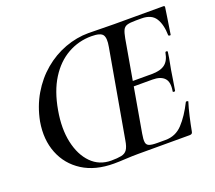

<svg xmlns="http://www.w3.org/2000/svg" viewBox="-109 -773 1031 922"><g transform="rotate(-20 406.5 -311.5)"><path d="M326 4Q231 4 166.5 -37Q102 -78 74 -148.5Q46 -219 61 -307Q75 -380 110 -439.5Q145 -499 195 -541Q245 -583 304.5 -605Q364 -627 425 -627Q451 -627 487.5 -626Q524 -625 555 -625H807Q815 -625 813 -616Q810 -597 806.5 -572Q803 -547 799 -523.5Q795 -500 793 -485Q792 -481 786.5 -482.5Q781 -484 781 -486Q780 -541 759.5 -573.5Q739 -606 688 -606H659Q629 -606 614.5 -601.5Q600 -597 593.5 -583.5Q587 -570 582 -543L502 -85Q497 -57 499 -42.5Q501 -28 514 -23Q527 -18 555 -18H597Q649 -18 684.5 -56Q720 -94 751 -156Q753 -159 758.5 -157.5Q764 -156 763 -154Q754 -126 745 -87Q736 -48 730 -15Q729 -7 725.5 -3.5Q722 0 714 0H450Q420 0 385.5 2Q351 4 326 4ZM319 -14Q350 -14 370 -18Q390 -22 400 -36.5Q410 -51 415 -82L494 -531Q502 -574 490.5 -591Q479 -608 432 -608Q367 -608 311 -576.5Q255 -545 216 -483Q177 -421 161 -329Q145 -239 160.5 -168Q176 -97 217 -55.5Q258 -14 319 -14ZM721 -225Q720 -221 714 -221.5Q708 -222 709 -226Q717 -271 698 -291.5Q679 -312 637 -312H503L505 -338H644Q687 -338 710 -355Q733 -372 740 -412Q741 -417 747 -416.5Q753 -416 752 -411Q748 -380 744 -362Q740 -344 737 -325Q733 -301 729.5 -277Q726 -253 721 -225Z"/></g></svg>

Font: Cormorant Garamond Light SemiBold
Style: Italic
Weight: 600
Italic angle: -10°
Version: Version 4.001